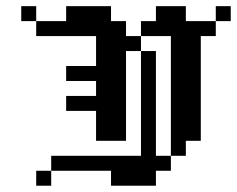

<svg xmlns="http://www.w3.org/2000/svg" viewBox="-20 -591 754 611"><path d="M47.6 -571.4H95.2V-523.8H47.6ZM95.2 -523.8H142.9V-476.2H95.2ZM142.9 -523.8H190.5V-476.2H142.9ZM190.5 -523.8H238.1V-476.2H190.5ZM238.1 -523.8H285.7V-476.2H238.1ZM285.7 -523.8H333.3V-476.2H285.7ZM333.3 -523.8H381V-476.2H333.3ZM190.5 -571.4H238.1V-523.8H190.5ZM238.1 -571.4H285.7V-523.8H238.1ZM285.7 -571.4H333.3V-523.8H285.7ZM333.3 -476.2H381V-428.6H333.3ZM333.3 -428.6H381V-381H333.3ZM333.3 -381H381V-333.3H333.3ZM285.7 -381H333.3V-333.3H285.7ZM285.7 -428.6H333.3V-381H285.7ZM285.7 -476.2H333.3V-428.6H285.7ZM285.7 -333.3H333.3V-285.7H285.7ZM285.7 -285.7H333.3V-238.1H285.7ZM333.3 -285.7H381V-238.1H333.3ZM333.3 -333.3H381V-285.7H333.3ZM238.1 -381H285.7V-333.3H238.1ZM190.5 -381H238.1V-333.3H190.5ZM238.1 -285.7H285.7V-238.1H238.1ZM190.5 -285.7H238.1V-238.1H190.5ZM285.7 -238.1H333.3V-190.5H285.7ZM333.3 -238.1H381V-190.5H333.3ZM333.3 -190.5H381V-142.9H333.3ZM285.7 -190.5H333.3V-142.9H285.7ZM381 -95.2H428.6V-47.6H381ZM333.3 -95.2H381V-47.6H333.3ZM285.7 -95.2H333.3V-47.6H285.7ZM238.1 -95.2H285.7V-47.6H238.1ZM190.5 -95.2H238.1V-47.6H190.5ZM142.9 -95.2H190.5V-47.6H142.9ZM95.2 -47.6H142.9V0H95.2ZM428.6 -428.6H476.2V-381H428.6ZM428.6 -381H476.2V-333.3H428.6ZM428.6 -333.3H476.2V-285.7H428.6ZM428.6 -285.7H476.2V-238.1H428.6ZM428.6 -238.1H476.2V-190.5H428.6ZM428.6 -142.9H476.2V-95.2H428.6ZM428.6 -95.2H476.2V-47.6H428.6ZM428.6 -47.6H476.2V0H428.6ZM428.6 -190.5H476.2V-142.9H428.6ZM381 -47.6H428.6V0H381ZM333.3 -47.6H381V0H333.3ZM476.2 -95.2H523.8V-47.6H476.2ZM523.8 -142.9H571.4V-95.2H523.8ZM523.8 -190.5H571.4V-142.9H523.8ZM523.8 -238.1H571.4V-190.5H523.8ZM523.8 -285.7H571.4V-238.1H523.8ZM523.8 -333.3H571.4V-285.7H523.8ZM523.8 -381H571.4V-333.3H523.8ZM523.8 -428.6H571.4V-381H523.8ZM523.8 -476.2H571.4V-428.6H523.8ZM571.4 -190.5H619V-142.9H571.4ZM571.4 -238.1H619V-190.5H571.4ZM571.4 -285.7H619V-238.1H571.4ZM571.4 -333.3H619V-285.7H571.4ZM571.4 -381H619V-333.3H571.4ZM571.4 -428.6H619V-381H571.4ZM571.4 -476.2H619V-428.6H571.4ZM381 -476.2H428.6V-428.6H381ZM428.6 -523.8H476.2V-476.2H428.6ZM476.2 -523.8H523.8V-476.2H476.2ZM523.8 -523.8H571.4V-476.2H523.8ZM571.4 -523.8H619V-476.2H571.4ZM619 -523.8H666.7V-476.2H619ZM476.2 -571.4H523.8V-523.8H476.2ZM523.8 -571.4H571.4V-523.8H523.8ZM666.7 -571.4H714.3V-523.8H666.7Z"/></svg>

Font: Jacquard 12
Style: Regular
Weight: 400
Designer: Sarah Cadigan-Fried
Version: Version 1.000; ttfautohint (v1.8.4.7-5d5b)